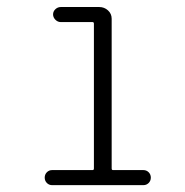

<svg xmlns="http://www.w3.org/2000/svg" viewBox="-20 -540 540 560"><path d="M131.8 0Q123 0 116.7 -6.3Q110.4 -12.7 110.4 -22Q110.4 -31.2 116.7 -37.6Q123 -43.9 131.8 -43.9H250Q253.9 -43.9 253.9 -48.8V-470.7Q253.9 -475.6 250 -475.6H157.2Q148.4 -475.6 141.6 -482.4Q134.8 -489.3 134.8 -498Q134.8 -506.8 141.6 -513.2Q148.4 -519.5 157.2 -519.5H269.5Q284.2 -519.5 294.9 -509.8Q305.7 -500 305.7 -485.4V-48.8Q305.7 -43.9 309.6 -43.9H398.4Q407.2 -43.9 413.6 -37.6Q419.9 -31.2 419.9 -22Q419.9 -12.7 413.6 -6.3Q407.2 0 398.4 0Z"/></svg>

Font: Rounded-L Mgen+ 1m light
Style: Regular
Weight: 200
Designer: [Source Han Sans]
Ryoko NISHIZUKA  (kana & ideographs); Paul D. Hunt (Latin, Greek & Cyrillic); Wenlong ZHANG  (bopomofo
Version: Version 1.059.20150602